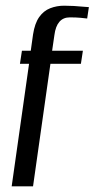

<svg xmlns="http://www.w3.org/2000/svg" viewBox="-20 -654 332 674"><path d="M21 0 82 -430H50L57 -476H88L96 -533Q102 -572 117.5 -594Q133 -616 156 -625Q179 -634 205 -634Q222 -634 239.5 -633Q257 -632 271.5 -630.5Q286 -629 292 -629L286 -589Q279 -590 263 -591.5Q247 -593 225 -593Q202 -593 188.5 -577.5Q175 -562 171 -531L163 -476H271L264 -430H157L96 0Z"/></svg>

Font: Alumni Sans Medium
Style: Italic
Weight: 500
Italic angle: -8°
Designer: Robert E. Leuschke
Foundry: Robert E. Leuschke
Version: Version 1.016